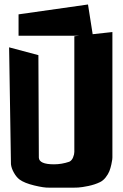

<svg xmlns="http://www.w3.org/2000/svg" viewBox="-20 -839 552 864"><path d="M63.5 -774.4 376 -818.8 397 -685.1 485.8 -694.8V-130.4Q485.8 -127 485.1 -120.8Q484.4 -114.7 481 -98.6Q477.5 -82.5 472.2 -68.8Q466.8 -55.2 455.6 -40.8Q444.3 -26.4 430.2 -19.5Q407.2 -8.3 378.2 -2.2Q349.1 3.9 331.5 4.9L314 5.4H200.7Q178.7 6.3 134.3 -4.4Q89.8 -15.1 67.9 -31.2Q53.7 -42 42.5 -62Q31.2 -82 29.3 -100.1L21 -626L152.8 -590.8Q154.3 -145.5 154.8 -129.9Q155.8 -99.6 223.1 -99.6Q257.8 -99.6 292 -111.3Q303.2 -116.7 308.8 -130.6Q314.5 -144.5 314.5 -155.3V-166.5V-675.8L336.4 -678.2H63.5Z"/></svg>

Font: Some Time Later
Style: Regular
Weight: 400
Version: Version 003.300